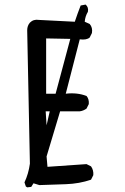

<svg xmlns="http://www.w3.org/2000/svg" viewBox="-20 -805 540 831"><path d="M97.7 5.9 91.8 2 85.9 -15.6Q103.5 -52.7 109.4 -96.7L97.7 -673.8Q97.7 -693.4 109.4 -707Q125 -722.7 148.4 -718.8L303.7 -710.9Q315.4 -746.1 329.1 -781.2L350.6 -785.2Q364.3 -773.4 360.4 -753.9Q348.6 -734.4 346.7 -710.9L368.2 -701.2Q381.8 -685.5 377.9 -662.1L368.2 -642.6Q354.5 -630.9 325.2 -634.8L264.6 -399.4Q313.5 -405.3 354.5 -389.6Q366.2 -376 364.3 -354.5L354.5 -335Q340.8 -325.2 325.2 -323.2H240.2L181.6 -127.9L185.5 -83Q321.3 -92.8 354.5 -94.7L374 -85Q385.7 -68.4 383.8 -46.9L374 -27.3Q323.2 -9.8 265.1 -7.8Q207 -5.9 150.4 -3.9L125 -11.7L115.2 3.9ZM181.6 -262.7 195.3 -323.2H177.7ZM284.2 -636.7 179.7 -638.7V-399.4H220.7Z"/></svg>

Font: NaikaiFont
Style: Regular
Weight: 400
Version: Version 1.67